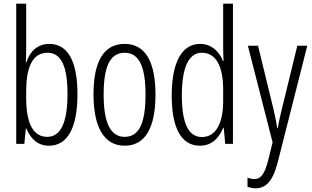

<svg xmlns="http://www.w3.org/2000/svg" viewBox="-20 -780 1693 1041"><path d="M122 -512V-760H68V0H112L120 -83H123C148 -24 187 10 246 10C346 10 400 -87 400 -269C400 -448 348 -542 247 -542C187 -542 143 -505 123 -442H120C121 -466 122 -491 122 -512ZM238 -494C313 -494 346 -418 346 -270C346 -111 307 -38 236 -38C164 -38 122 -104 122 -248V-285C122 -408 152 -494 238 -494Z M823 -267C823 -443 769 -542 656 -542C541 -542 487 -445 487 -268C487 -91 544 10 656 10C769 10 823 -90 823 -267ZM542 -268C542 -416 575 -494 656 -494C737 -494 769 -413 769 -267C769 -112 734 -38 656 -38C577 -38 542 -117 542 -268Z M1064 10C1131 10 1169 -35 1190 -87H1193L1201 0H1243V-760H1190V-520C1190 -498 1191 -476 1192 -449H1189C1170 -499 1127 -542 1065 -542C967 -542 911 -444 911 -262C911 -85 963 10 1064 10ZM1075 -37C999 -37 966 -117 966 -262C966 -413 1002 -494 1075 -494C1150 -494 1190 -422 1190 -295V-233C1190 -109 1149 -37 1075 -37Z M1324 -532 1458 -8 1433 93C1413 169 1391 191 1359 191C1348 191 1334 188 1322 183V233C1337 238 1350 241 1365 241C1422 241 1459 202 1485 103L1646 -532H1592L1508 -188C1499 -154 1493 -124 1486 -85H1483C1479 -113 1475 -136 1463 -187L1379 -532Z"/></svg>

Font: Noto Sans Thai Looped ExtraCondensed Light
Style: Regular
Weight: 300
Width: 2
Designer: Sasikarn Vongin, Ben Mitchell
Foundry: The Fontpad Ltd
Version: Version 1.001